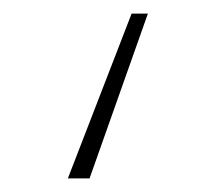

<svg xmlns="http://www.w3.org/2000/svg" viewBox="-20 -122 318 283"><path d="M198 -102 112 141H80L174 -102Z"/></svg>

Font: Firava
Style: Regular
Weight: 400
Designer: Carrois Corporate & Edenspiekermann AG
Foundry: Greg Finn Gibson
Version: Version 5.000